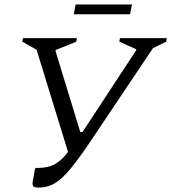

<svg xmlns="http://www.w3.org/2000/svg" viewBox="-20 -831 768 861"><path d="M389 -202Q334 -120 296 -74Q258 -28 225.5 -9Q193 10 156 10Q134 10 129 4Q124 -2 127 -19L137 -74L141 -78H151Q198 -78 229 -96.5Q260 -115 285 -150L144 -608L80 -644L83 -660H325L322 -644L230 -607L229 -602L340 -239H350L591 -606V-610L515 -644L518 -660H728L725 -644L666 -615ZM311 -767 319 -811H572L563 -767Z"/></svg>

Font: Spectral SC
Style: Italic
Weight: 400
Italic angle: -10°
Designer: Jean-Baptiste Levee
Foundry: Production Type
Version: Version 2.001